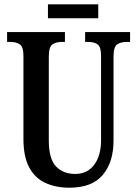

<svg xmlns="http://www.w3.org/2000/svg" viewBox="-20 -863 637 893"><path d="M303 10Q239 10 190.5 -12.5Q142 -35 115.5 -85Q89 -135 89 -217V-603Q89 -646 71.5 -657Q54 -668 29 -668H13V-714H282V-668H267Q241 -668 224 -656.5Q207 -645 207 -599V-210Q207 -124 240.5 -89Q274 -54 330 -54Q386 -54 418 -96.5Q450 -139 450 -211V-603Q450 -646 433.5 -657Q417 -668 391 -668H376V-714H585V-668H569Q542 -668 525 -656.5Q508 -645 508 -599V-209Q508 -109 458 -49.5Q408 10 303 10ZM203 -778V-843H437V-778Z"/></svg>

Font: Noto Serif Tamil ExtraCondensed SemiBold
Style: Italic
Weight: 600
Width: 2
Italic angle: -12°
Designer: Indian Type Foundry, Tom Grace, and the Monotype Design Team
Foundry: Monotype Imaging Inc.
Version: Version 2.003; ttfautohint (v1.8.4.7-5d5b)